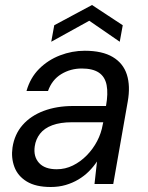

<svg xmlns="http://www.w3.org/2000/svg" viewBox="-20 -736 590 768"><path d="M183 12Q123 12 87 -10Q51 -32 37.5 -68.5Q24 -105 30 -146Q38 -199 70.5 -236Q103 -273 155 -292.5Q207 -312 272 -312H404Q413 -362 406.5 -395.5Q400 -429 375.5 -445.5Q351 -462 307 -462Q262 -462 225 -439.5Q188 -417 172 -372H86Q101 -425 136.5 -460.5Q172 -496 220 -514.5Q268 -533 319 -533Q389 -533 431 -508Q473 -483 487.5 -437.5Q502 -392 491 -330L433 0H358L368 -90Q354 -69 335.5 -50.5Q317 -32 293.5 -18Q270 -4 242.5 4Q215 12 183 12ZM207 -59Q241 -59 271.5 -74Q302 -89 327 -114.5Q352 -140 368.5 -171.5Q385 -203 391 -238L393 -247H268Q221 -247 189 -235Q157 -223 140 -201Q123 -179 119 -151Q113 -110 136 -84.5Q159 -59 207 -59ZM185 -569 197 -635 348 -716 471 -635 459 -569 337 -653Z"/></svg>

Font: DM Sans 10pt
Style: Italic
Weight: 400
Italic angle: -10°
Version: Version 4.004;gftools[0.9.30]